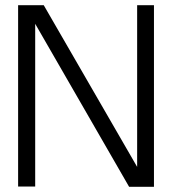

<svg xmlns="http://www.w3.org/2000/svg" viewBox="-20 -722 665 742"><path d="M575 0H479L116 -630V-1H50V-702H149L510 -77V-702H575Z"/></svg>

Font: Kulim Park Light
Style: Regular
Weight: 300
Designer: Noponies / Dale Sattler
Foundry: Noponies
Version: Version 1.000; ttfautohint (v1.8.3)